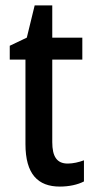

<svg xmlns="http://www.w3.org/2000/svg" viewBox="-20 -679 348 709"><path d="M230 -75C190 -75 173 -101 173 -154V-459H284V-540H173V-659H108L79 -540L16 -510V-459H74V-147C74 -36 120 10 201 10C235 10 267 3 290 -9V-87C271 -80 250 -75 230 -75Z"/></svg>

Font: Noto Sans Armenian Condensed Medium
Style: Regular
Weight: 500
Width: 3
Designer: Monotype Design Team
Foundry: Monotype Imaging Inc.
Version: Version 2.008